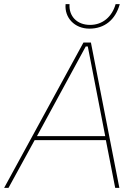

<svg xmlns="http://www.w3.org/2000/svg" viewBox="-51 -905 656 925"><path d="M-31 0H-10L116 -230H459L504 0H524L387 -700H351ZM380 -767C452 -767 505 -809 526 -885H506C489 -825 444 -785 383 -785C319 -785 280 -828 284 -885H265C259 -820 308 -767 380 -767ZM127 -249 362 -681H372L456 -249Z"/></svg>

Font: Fixel Text 20240404 Thin
Style: Italic
Weight: 100
Width: 4
Italic angle: -10°
Designer: AlfaBravo + MacPaw
Foundry: Kyrylo Tkachov, Marchela Mozhyna, Serhii Makarenko, Maria Weinstein, Zakhar Kryvoshyya
Version: Version 1.211;Glyphs 3.2 (3225)